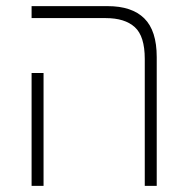

<svg xmlns="http://www.w3.org/2000/svg" viewBox="-20 -606 609 626"><path d="M452 0V-414Q452 -488 419.5 -517.5Q387 -547 325 -547H83V-586H331Q410 -586 450.5 -546Q491 -506 491 -420V0ZM83 0V-368H122V0Z"/></svg>

Font: Noto Sans Hebrew SemiCondensed ExtraLight
Style: Regular
Weight: 200
Width: 4
Designer: Monotype Design Team
Foundry: Monotype Imaging Inc.
Version: Version 2.004; ttfautohint (v1.8.4.7-5d5b)